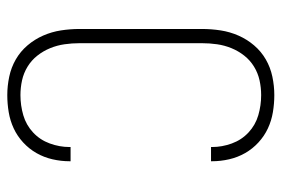

<svg xmlns="http://www.w3.org/2000/svg" viewBox="-146 -638 791 540"><g transform="rotate(-90 250.0 -367.5)"><path d="M253 8Q229 8 205 4Q181 0 159.5 -10Q138 -20 120 -36.5Q102 -53 90 -74Q78 -95 72.5 -119Q67 -143 67 -167V-170H107V-167Q107 -139 117 -111.5Q127 -84 148 -64.5Q169 -45 196.5 -37Q224 -29 253 -29Q274 -29 294.5 -33.5Q315 -38 333 -49Q351 -60 364 -76.5Q377 -93 385 -112.5Q393 -132 396 -153Q399 -174 399 -195V-540Q399 -561 396 -582Q393 -603 385 -622.5Q377 -642 364 -658.5Q351 -675 333 -686Q315 -697 294.5 -701.5Q274 -706 253 -706Q224 -706 196.5 -698Q169 -690 148 -670.5Q127 -651 117 -623.5Q107 -596 107 -568V-565H67V-568Q67 -592 72.5 -616Q78 -640 90 -661Q102 -682 120 -698.5Q138 -715 159.5 -725Q181 -735 205 -739Q229 -743 253 -743Q279 -743 305 -737.5Q331 -732 353.5 -719Q376 -706 393 -686Q410 -666 420.5 -642Q431 -618 435 -592Q439 -566 439 -540V-195Q439 -169 435 -143Q431 -117 420.5 -93Q410 -69 393 -49Q376 -29 353.5 -16Q331 -3 305 2.5Q279 8 253 8Z"/></g></svg>

Font: Iosevka Extralight
Style: Regular
Weight: 200
Monospace: yes
Designer: Belleve Invis
Foundry: Belleve Invis
Version: Version 32.0.1; ttfautohint (v1.8.4)